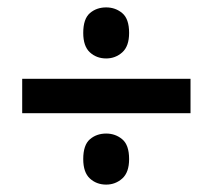

<svg xmlns="http://www.w3.org/2000/svg" viewBox="-20 -612 576 519"><path d="M40 -306V-399H495V-306ZM267 -113Q241 -113 223 -129.5Q205 -146 205 -182Q205 -220 223 -235.5Q241 -251 267 -251Q292 -251 310.5 -235.5Q329 -220 329 -182Q329 -146 310.5 -129.5Q292 -113 267 -113ZM267 -454Q241 -454 223 -470.5Q205 -487 205 -523Q205 -561 223 -576.5Q241 -592 267 -592Q292 -592 310.5 -576.5Q329 -561 329 -523Q329 -487 310.5 -470.5Q292 -454 267 -454Z"/></svg>

Font: Noto Sans Display SemiBold
Style: Regular
Weight: 600
Designer: Monotype Design Team
Foundry: Monotype Imaging Inc.
Version: Version 2.003